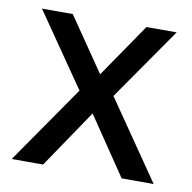

<svg xmlns="http://www.w3.org/2000/svg" viewBox="-63 -563 626 626"><g transform="rotate(10 250.0 -250.0)"><path d="M194 -258 27 -500H129L251 -322L373 -500H473L306 -260L485 0H379L249 -192L119 0H15Z"/></g></svg>

Font: PT Root UI Medium
Style: Regular
Weight: 500
Designer: Vitaly Kuzmin
Foundry: ParaType Ltd.
Version: Version 2.001G